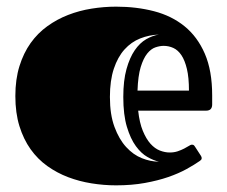

<svg xmlns="http://www.w3.org/2000/svg" viewBox="-20 -537 680 574"><path d="M487.3 -81.1Q500.5 -81.1 511.2 -84.7Q522 -88.4 530.5 -92.8Q539.1 -97.2 544.7 -100.8Q550.3 -104.5 553.2 -104.5Q557.6 -104.5 559.3 -103Q561 -101.6 563.5 -97.7L580.6 -71.3Q583 -67.4 583 -64.5Q583 -61 581.1 -59.1Q579.1 -57.1 577.1 -55.7Q561 -44.4 537.6 -31.5Q514.2 -18.6 483.2 -7.8Q452.1 2.9 413.1 10Q374 17.1 327.1 17.1Q290.5 17.1 253.9 11.2Q217.3 5.4 183.8 -7.3Q150.4 -20 121.6 -40.5Q92.8 -61 71.5 -90.8Q50.3 -120.6 38.1 -159.9Q25.9 -199.2 25.9 -250Q25.9 -299.8 38.1 -339.1Q50.3 -378.4 71.5 -408.2Q92.8 -438 121.6 -458.7Q150.4 -479.5 183.8 -492.4Q217.3 -505.4 253.9 -511.2Q290.5 -517.1 327.1 -517.1Q388.2 -517.1 440.7 -503.4Q493.2 -489.7 531.7 -458.5Q570.3 -427.2 592.3 -376.5Q614.3 -325.7 614.3 -252V-224.6Q614.3 -215.8 609.9 -210.9Q605.5 -206.1 595.2 -206.1H393.1Q397 -169.9 407 -145.8Q417 -121.6 429.9 -107.2Q442.9 -92.8 458 -86.9Q473.1 -81.1 487.3 -81.1ZM544.9 -266.1Q544.9 -305.2 538.8 -330.8Q532.7 -356.4 522.5 -371.8Q512.2 -387.2 498.3 -393.6Q484.4 -399.9 469.2 -399.9Q458 -399.9 444.8 -395.5Q431.6 -391.1 420.2 -377Q408.7 -362.8 400.6 -336.4Q392.6 -310.1 391.1 -266.1ZM455.1 -53.7Q439.5 -57.1 420.9 -67.6Q402.3 -78.1 386.2 -100.1Q370.1 -122.1 359.4 -157.7Q348.6 -193.4 348.6 -247.1Q348.6 -296.4 358.2 -330.6Q367.7 -364.7 382.8 -386.7Q397.9 -408.7 417 -419.7Q436 -430.7 455.1 -433.6Q425.8 -432.6 399.2 -422.1Q372.6 -411.6 352.3 -389.2Q332 -366.7 320.3 -331.5Q308.6 -296.4 308.6 -247.1Q308.6 -194.3 322.3 -157.5Q335.9 -120.6 357.2 -97.4Q378.4 -74.2 404.3 -64Q430.2 -53.7 455.1 -53.7Z"/></svg>

Font: Fascinate Inline
Style: Regular
Weight: 900
Designer: Astigmatic (AOETI)
Foundry: Astigmatic (AOETI)
Version: Version 1.000